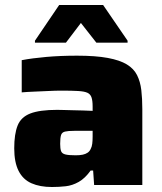

<svg xmlns="http://www.w3.org/2000/svg" viewBox="-20 -741 647 769"><path d="M188 8Q140 8 106 -7Q72 -22 54.5 -56.5Q37 -91 37 -147Q37 -204 50.5 -238Q64 -272 101.5 -286.5Q139 -301 209 -301Q217 -301 233.5 -300.5Q250 -300 271 -299.5Q292 -299 312.5 -298.5Q333 -298 351 -297V-314Q351 -338 346.5 -351Q342 -364 330 -369.5Q318 -375 293 -376.5Q268 -378 226 -378Q202 -378 173.5 -376.5Q145 -375 117 -374Q89 -373 67 -371V-500Q109 -508 165.5 -513Q222 -518 289 -518Q363 -518 411.5 -509Q460 -500 488 -483Q516 -466 529 -440Q542 -414 546 -380Q550 -346 550 -304V0H357L353 -58H343Q321 -27 295.5 -12.5Q270 2 243 5Q216 8 188 8ZM283 -119Q300 -119 311.5 -121.5Q323 -124 331 -129.5Q339 -135 343 -144Q348 -153 349.5 -165.5Q351 -178 351 -194V-217H278Q253 -217 240.5 -214Q228 -211 224.5 -200Q221 -189 221 -165Q221 -146 224.5 -136Q228 -126 241.5 -122.5Q255 -119 283 -119ZM120 -570V-578L217 -721H393L491 -578V-570H366L304 -649L244 -570Z"/></svg>

Font: Saira SemiExpanded ExtraBold
Style: Regular
Weight: 800
Width: 6
Designer: Hector Gatti with collaboration of the Omnibus-Type team
Foundry: Omnibus-Type
Version: Version 1.101